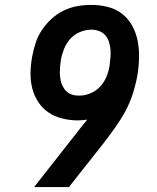

<svg xmlns="http://www.w3.org/2000/svg" viewBox="-20 -763 640 783"><path d="M261 0H119L306 -238Q314 -248 321 -257Q328 -266 336 -275Q326 -274 316.5 -273Q307 -272 298 -272Q266 -272 235 -279.5Q204 -287 178.5 -304Q153 -321 136 -347Q119 -373 111.5 -403Q104 -433 104.5 -465.5Q105 -498 111 -531Q116 -559 125 -587Q134 -615 150.5 -640Q167 -665 190 -686Q213 -707 240 -720Q267 -733 295.5 -738Q324 -743 353 -743Q387 -743 420.5 -734.5Q454 -726 479.5 -705.5Q505 -685 520.5 -655.5Q536 -626 542 -593Q548 -560 547 -524.5Q546 -489 540 -454Q533 -416 521 -379Q509 -342 490.5 -308Q472 -274 448 -240.5Q424 -207 400 -176ZM303 -373Q326 -373 349 -382.5Q372 -392 388.5 -410Q405 -428 414 -450Q423 -472 427 -495Q427 -496 427 -496.5Q427 -497 427 -497Q429 -513 430.5 -529.5Q432 -546 430.5 -562Q429 -578 424 -593Q419 -608 409 -619.5Q399 -631 384 -636.5Q369 -642 353 -642Q330 -642 306.5 -632.5Q283 -623 266.5 -604.5Q250 -586 241 -563Q232 -540 228 -517Q228 -516 228 -515.5Q228 -515 228 -514Q226 -504 225.5 -497Q225 -490 224.5 -482Q224 -474 224 -466Q224 -458 225 -450Q226 -442 227.5 -434.5Q229 -427 232 -420Q235 -413 238.5 -406.5Q242 -400 247 -394.5Q252 -389 258.5 -384.5Q265 -380 272.5 -377.5Q280 -375 287.5 -374Q295 -373 303 -373Z"/></svg>

Font: Iosevka Etoile Oblique
Style: Bold
Weight: 700
Italic angle: -9°
Designer: Belleve Invis
Foundry: Belleve Invis
Version: Version 15.5.2; ttfautohint (v1.8.4)